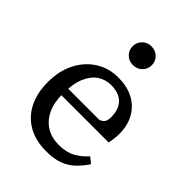

<svg xmlns="http://www.w3.org/2000/svg" viewBox="-213 -839 959 959"><g transform="rotate(45 266.5 -359.5)"><path d="M286 12Q211 12 157.5 -18.5Q104 -49 75.5 -105.5Q47 -162 47 -239Q47 -317 77 -376.5Q107 -436 160 -470Q213 -504 281 -504Q342 -504 387 -480.5Q432 -457 457.5 -413Q483 -369 483 -308Q483 -289 480.5 -270.5Q478 -252 475 -240H100V-287H362Q383 -294 389 -307Q395 -320 395 -337Q395 -376 381.5 -401.5Q368 -427 342.5 -439.5Q317 -452 281 -452Q243 -452 211 -431Q179 -410 160 -365.5Q141 -321 141 -249Q141 -188 161.5 -144.5Q182 -101 219.5 -78Q257 -55 307 -55Q360 -55 395.5 -74.5Q431 -94 459 -126L490 -101Q468 -68 441 -42Q414 -16 377 -2Q340 12 286 12ZM287 -599Q259 -599 239.5 -618Q220 -637 220 -665Q220 -693 239.5 -712Q259 -731 287 -731Q316 -731 335.5 -712Q355 -693 355 -665Q355 -637 335.5 -618Q316 -599 287 -599Z"/></g></svg>

Font: Source Serif 4
Style: Regular
Weight: 400
Designer: Frank Grießhammer
Foundry: Adobe Systems Incorporated
Version: Version 4.004;hotconv 1.0.116;makeotfexe 2.5.65601